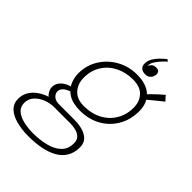

<svg xmlns="http://www.w3.org/2000/svg" viewBox="-339 -862 1238 1238"><g transform="rotate(45 280.5 -243.0)"><path d="M274 -102.5Q207.5 -102.5 168.5 -126.5Q129.5 -150.5 112.8 -187.8Q96 -225 96 -265.5Q96 -339.5 133.2 -399Q170.5 -458.5 232.8 -493.2Q295 -528 370.5 -528Q456.5 -528 501.8 -485.5Q547 -443 547 -371.5Q547 -292 511.2 -231.2Q475.5 -170.5 414 -136.5Q352.5 -102.5 274 -102.5ZM156.5 249.5Q93 249.5 43.5 236Q-6 222.5 -34.2 195Q-62.5 167.5 -62.5 125.5Q-62.5 87.5 -44 57.5Q-25.5 27.5 5.2 6.8Q36 -14 73.8 -25Q111.5 -36 150.5 -36Q181.5 -36 220.5 -36Q259.5 -36 288.5 -36Q358 -36 399.8 -11Q441.5 14 441.5 64Q441.5 115.5 419.2 151.2Q397 187 357.8 208.5Q318.5 230 266.8 239.8Q215 249.5 156.5 249.5ZM165 214.5Q223.5 214.5 276.2 201.5Q329 188.5 362.2 157.8Q395.5 127 395.5 74Q395.5 43 378.8 27Q362 11 337 5Q312 -1 286 -1Q248 -1 211.5 -1Q175 -1 139.5 -1Q104 -1 68 12.8Q32 26.5 8 52.8Q-16 79 -16 116Q-16 152 8.8 173.5Q33.5 195 74.5 204.8Q115.5 214.5 165 214.5ZM113.5 -4.5Q75.5 -10 56.8 -33.8Q38 -57.5 38 -82Q38 -107.5 52 -126.8Q66 -146 89 -158.5Q112 -171 138 -175L158 -151.5Q124 -143 103.5 -126.5Q83 -110 83 -88Q83 -68 100.2 -52Q117.5 -36 150.5 -36ZM271 -141Q339.5 -141 392.5 -169Q445.5 -197 475.5 -246.8Q505.5 -296.5 505.5 -361.5Q505.5 -416 472.8 -451.5Q440 -487 374 -487Q307.5 -487 254.5 -460Q201.5 -433 171 -384.2Q140.5 -335.5 140.5 -270Q140.5 -215.5 173.5 -178.2Q206.5 -141 271 -141ZM505 -436 482 -456Q497 -475.5 517.2 -496.2Q537.5 -517 558 -535.5Q578.5 -554 593.5 -566Q596 -562 601.8 -555.2Q607.5 -548.5 613.5 -542.5Q619.5 -536.5 622.5 -533.5Q617 -529 601 -516.2Q585 -503.5 565.5 -487.5Q546 -471.5 529.2 -457.2Q512.5 -443 505 -436ZM437.5 -736.5Q439.5 -735 443 -732.5Q446.5 -730 451.5 -727Q438.5 -716 421.2 -697.5Q404 -679 391.2 -659.2Q378.5 -639.5 378.5 -624.5Q378.5 -616.5 378 -613.5Q382 -625.5 392.8 -636.2Q403.5 -647 426.5 -647Q444.5 -647 451.2 -638.2Q458 -629.5 458 -618.5Q458 -611 453.8 -598.2Q449.5 -585.5 437.8 -575.5Q426 -565.5 404 -565.5Q379.5 -565.5 366.5 -578.5Q353.5 -591.5 353.5 -609.5Q353.5 -637.5 366.8 -660.5Q380 -683.5 399.5 -702.5Q419 -721.5 437.5 -736.5Z"/></g></svg>

Font: Grandstander Thin Thin
Style: Italic
Weight: 250
Italic angle: -15°
Version: Version 1.200